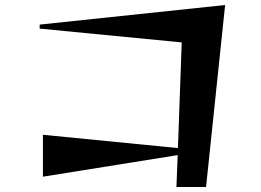

<svg xmlns="http://www.w3.org/2000/svg" viewBox="-20 -721 1040 765"><path d="M683 24 688 -103 151 -17V-184L689 -131L704 -552L138 -607V-623L877 -701L801 24Z"/></svg>

Font: Reggae One
Style: Regular
Weight: 400
Designer: Fontworks Inc.
Foundry: Fontworks Inc.
Version: Version 1.100